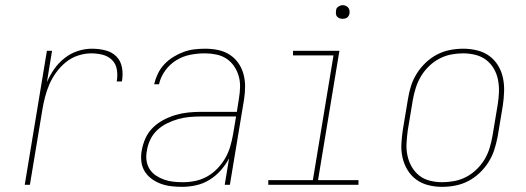

<svg xmlns="http://www.w3.org/2000/svg" viewBox="-20 -717 2040 745"><path d="M76 0 162 -520H182L162 -398Q173 -424 190 -448.5Q207 -473 230.5 -491.5Q254 -510 281.5 -519Q309 -528 337 -528Q364 -528 389.5 -521.5Q415 -515 432 -497.5Q449 -480 453.5 -454Q458 -428 453 -401H433Q437 -424 433.5 -446.5Q430 -469 415 -484Q400 -499 378.5 -504.5Q357 -510 334 -510Q309 -510 283 -501.5Q257 -493 236 -476Q215 -459 198.5 -436.5Q182 -414 171.5 -389.5Q161 -365 154.5 -339.5Q148 -314 144 -289L96 0Z M687 8Q665 8 644 5.5Q623 3 604 -4Q585 -11 568.5 -23Q552 -35 541.5 -52Q531 -69 528.5 -90.5Q526 -112 530 -133Q534 -157 544.5 -180.5Q555 -204 573.5 -222Q592 -240 615 -252Q638 -264 662 -271Q686 -278 710.5 -280.5Q735 -283 759 -283H899L907 -334Q911 -357 911.5 -379.5Q912 -402 906 -422.5Q900 -443 888 -460.5Q876 -478 858.5 -489.5Q841 -501 819 -505.5Q797 -510 775 -510Q747 -510 718.5 -504.5Q690 -499 664.5 -483.5Q639 -468 621 -443Q603 -418 597 -390H578Q583 -411 592.5 -431Q602 -451 617.5 -467.5Q633 -484 652.5 -496Q672 -508 692.5 -515.5Q713 -523 734 -525.5Q755 -528 776 -528Q802 -528 826 -523Q850 -518 870 -505.5Q890 -493 904 -473.5Q918 -454 924.5 -430.5Q931 -407 931 -382Q931 -357 927 -331L872 0H852L869 -103Q856 -78 836.5 -56Q817 -34 792.5 -19Q768 -4 740.5 2Q713 8 687 8ZM690 -10Q714 -10 738 -15Q762 -20 783.5 -32Q805 -44 823 -62.5Q841 -81 853.5 -102.5Q866 -124 873 -147.5Q880 -171 884 -194L896 -265H759Q737 -265 715 -263Q693 -261 671.5 -255Q650 -249 628.5 -238.5Q607 -228 590 -212Q573 -196 563 -175Q553 -154 550 -132Q546 -113 548.5 -94.5Q551 -76 560.5 -61Q570 -46 585 -36Q600 -26 617 -20Q634 -14 652.5 -12Q671 -10 690 -10Z M1371 0H1021V-18H1194L1274 -502H1117V-520H1297L1214 -18H1371ZM1309 -644Q1303 -644 1297.5 -646Q1292 -648 1288 -652.5Q1284 -657 1283.5 -663.5Q1283 -670 1284 -676Q1284 -681 1286.5 -685Q1289 -689 1293 -691.5Q1297 -694 1301 -695.5Q1305 -697 1310 -697Q1316 -697 1321.5 -694.5Q1327 -692 1331 -687.5Q1335 -683 1336 -676.5Q1337 -670 1336 -664Q1335 -659 1332.5 -655Q1330 -651 1326.5 -648.5Q1323 -646 1318.5 -645Q1314 -644 1309 -644Z M1695 8Q1668 8 1642 1.5Q1616 -5 1595.5 -20Q1575 -35 1561.5 -57Q1548 -79 1542 -105Q1536 -131 1537.5 -158.5Q1539 -186 1543 -213L1563 -333Q1567 -359 1575 -384Q1583 -409 1597.5 -432Q1612 -455 1632 -474Q1652 -493 1676 -505.5Q1700 -518 1726 -523Q1752 -528 1778 -528Q1805 -528 1831.5 -521.5Q1858 -515 1878.5 -500Q1899 -485 1912.5 -463Q1926 -441 1931.5 -415Q1937 -389 1936 -361.5Q1935 -334 1931 -307L1911 -187Q1906 -161 1898 -136Q1890 -111 1875.5 -88Q1861 -65 1841 -46Q1821 -27 1797 -14.5Q1773 -2 1747 3Q1721 8 1695 8ZM1696 -10Q1719 -10 1743 -14.5Q1767 -19 1789 -30.5Q1811 -42 1829.5 -60Q1848 -78 1860.5 -99Q1873 -120 1880 -143.5Q1887 -167 1891 -190L1911 -310Q1915 -334 1916 -358.5Q1917 -383 1912.5 -406.5Q1908 -430 1896.5 -450Q1885 -470 1867 -484Q1849 -498 1825.5 -504Q1802 -510 1777 -510Q1754 -510 1730.5 -505.5Q1707 -501 1685 -489.5Q1663 -478 1644.5 -460Q1626 -442 1613.5 -421Q1601 -400 1593.5 -376.5Q1586 -353 1582 -330L1562 -210Q1559 -186 1557.5 -161.5Q1556 -137 1561 -113.5Q1566 -90 1577.5 -70Q1589 -50 1606.5 -36Q1624 -22 1647.5 -16Q1671 -10 1696 -10Z"/></svg>

Font: Iosevka Thin Oblique
Style: Regular
Weight: 100
Italic angle: -9°
Monospace: yes
Designer: Belleve Invis
Foundry: Belleve Invis
Version: Version 32.5.0; ttfautohint (v1.8.4)